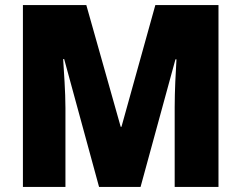

<svg xmlns="http://www.w3.org/2000/svg" viewBox="-20 -734 948 754"><path d="M369 0H532L669 -501H673C670 -453 666 -375 666 -313V0H838V-714H590L457 -236H454L319 -714H70V0H237V-310C237 -374 231 -452 228 -502H232Z"/></svg>

Font: Noto Sans Sinhala SemiCondensed Black
Style: Regular
Weight: 900
Width: 4
Designer: Jelle Bosma - Monotype Design Team
Foundry: Monotype Imaging Inc.
Version: Version 2.006